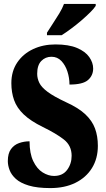

<svg xmlns="http://www.w3.org/2000/svg" viewBox="-20 -951 544 981"><path d="M237 10Q170 10 127 -3Q84 -16 61 -37Q38 -58 29 -82Q20 -106 20 -128Q20 -167 36 -189Q52 -211 77.5 -220Q103 -229 131 -229Q131 -167 150 -127.5Q169 -88 198 -70Q227 -52 256 -52Q300 -52 323 -83Q346 -114 346 -155Q346 -207 306.5 -238Q267 -269 199 -302Q136 -333 101 -366.5Q66 -400 52 -439.5Q38 -479 38 -526Q38 -587 68 -631.5Q98 -676 149 -700Q200 -724 263 -724Q331 -724 373.5 -706Q416 -688 436 -659.5Q456 -631 456 -601Q456 -565 429.5 -542Q403 -519 335 -519Q335 -553 324.5 -585.5Q314 -618 293.5 -639.5Q273 -661 243 -661Q212 -661 191 -639.5Q170 -618 170 -574Q170 -550 181 -527.5Q192 -505 223.5 -481.5Q255 -458 317 -429Q381 -400 416 -367Q451 -334 465.5 -294.5Q480 -255 480 -206Q480 -141 450 -92.5Q420 -44 365.5 -17Q311 10 237 10ZM220 -784Q233 -805 250 -830.5Q267 -856 283 -882.5Q299 -909 307 -931H469V-921Q461 -908 441.5 -888.5Q422 -869 396.5 -847Q371 -825 344 -805Q317 -785 295 -771H220Z"/></svg>

Font: Noto Serif Bengali ExtraCondensed Black
Style: Regular
Weight: 900
Width: 2
Designer: Juan Bruce, Universal Thirst, Indian Type Foundry and the Monotype Design Team.
Foundry: Monotype Imaging Inc.
Version: Version 2.003; ttfautohint (v1.8.4.7-5d5b)